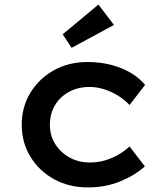

<svg xmlns="http://www.w3.org/2000/svg" viewBox="-20 -809 717 839"><path d="M365 10Q281 10 216 -26Q151 -62 113 -124Q75 -186 75 -264Q75 -342 113 -404Q151 -466 215.5 -502Q280 -538 363 -538Q442 -538 508.5 -511.5Q575 -485 614 -438L546 -350Q526 -372 497.5 -390Q469 -408 436.5 -418.5Q404 -429 372 -429Q321 -429 281.5 -407.5Q242 -386 220 -348.5Q198 -311 198 -264Q198 -217 221 -180Q244 -143 283.5 -121Q323 -99 372 -99Q409 -99 440 -108.5Q471 -118 498 -133.5Q525 -149 546 -169L613 -82Q570 -43 505.5 -16.5Q441 10 365 10ZM293 -600 254 -659 410 -789 478 -700Z"/></svg>

Font: Lexend Exa Medium
Style: Regular
Weight: 500
Designer: Bonnie Shaver-Troup, Thomas Jockin
Foundry: Lexend
Version: Version 1.007